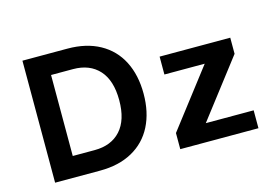

<svg xmlns="http://www.w3.org/2000/svg" viewBox="-92 -877 1485 1058"><g transform="rotate(-15 650.0 -348.0)"><path d="M701 -348Q701 -242 661 -163.5Q621 -85 544 -42.5Q467 0 360 0H103V-696H360Q467 -696 544 -653.5Q621 -611 661 -532.5Q701 -454 701 -348ZM562 -348Q562 -461 508.5 -520Q455 -579 360 -579H235V-117H360Q455 -117 508.5 -176Q562 -235 562 -348ZM1263 -102V0H817V-92L1069 -420H839V-522H1242V-430L990 -102Z"/></g></svg>

Font: AmikoBold
Style: Bold
Weight: 700
Designer: Pablo Impallari, Rodrigo Fuenzalida, Andres Torresi
Foundry: Impallari Type
Version: Version 1.000; ttfautohint (v1.3)